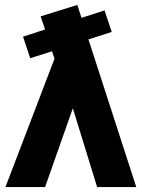

<svg xmlns="http://www.w3.org/2000/svg" viewBox="-20 -755 572 775"><path d="M372 0 274 -318 162 0H2L200 -518L190 -548L102 -520L73 -607L162 -636L144 -689L292 -735L309 -683L402 -713L431 -626L337 -596L530 0Z"/></svg>

Font: Radio Canada
Style: Bold
Weight: 700
Designer: Charles Daoud, Etienne Aubert Bonn, Alexandre Saumier Demers, Jacques Le Bailly
Foundry: Radio-Canada
Version: Version 2.104; ttfautohint (v1.8.4.7-5d5b);gftools[0.9.28.de